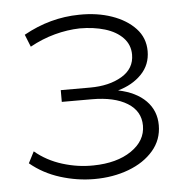

<svg xmlns="http://www.w3.org/2000/svg" viewBox="-44 -571 614 619"><g transform="rotate(-5 263.0 -261.0)"><path d="M237 5Q182 5 127.5 -12Q73 -29 31 -64L50 -101Q88 -69 138 -53.5Q188 -38 238 -39Q314 -40 361 -72Q408 -104 408 -153Q408 -200 366 -226Q324 -252 251 -252H154V-290H249Q311 -290 352 -314.5Q393 -339 393 -384Q393 -416 371.5 -438.5Q350 -461 313.5 -472Q277 -483 232 -483Q192 -482 151 -471Q110 -460 70 -438L54 -478Q140 -526 234 -527Q292 -528 339.5 -511.5Q387 -495 415.5 -464.5Q444 -434 444 -391Q444 -347 414.5 -316.5Q385 -286 338 -273Q396 -261 427.5 -229Q459 -197 459 -150Q459 -103 429 -68Q399 -33 348.5 -14Q298 5 237 5Z"/></g></svg>

Font: Montserrat Light
Style: Regular
Weight: 300
Designer: Julieta Ulanovsky
Foundry: Julieta Ulanovsky
Version: Version 9.000; ttfautohint (v1.8.4.7-5d5b)